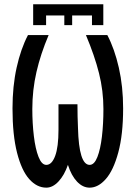

<svg xmlns="http://www.w3.org/2000/svg" viewBox="-20 -870 640 906"><path d="M136.5 -850H467.5V-751.5H414V-797H320.5V-751.5H283.5V-797H197.5V-751.5H136.5ZM39 -358.5Q39 -463 58.5 -551.2Q78 -639.5 112 -704.5H209.5Q171.5 -615 152 -530Q132.5 -445 132.5 -355.5Q132.5 -288 139.8 -227.8Q147 -167.5 161.8 -129.8Q176.5 -92 198.5 -92Q224.5 -92 240.2 -134Q256 -176 256 -257.5V-378H345.5Q345.5 -320 348 -266Q352.5 -92 403 -92Q425 -92 439.5 -129Q454 -166 461 -225.8Q468 -285.5 468 -355.5Q468 -442 447.2 -524.5Q426.5 -607 385.5 -704.5H486.5Q520.5 -639.5 540.8 -550.5Q561 -461.5 561 -358.5Q561 -235 538.2 -150.8Q515.5 -66.5 479.5 -25.5Q443.5 15.5 403 15.5Q370.5 15.5 343.5 -13Q316.5 -41.5 300.5 -92Q283.5 -43 256.2 -13.8Q229 15.5 198.5 15.5Q154 15.5 118 -24.8Q82 -65 60.5 -149Q39 -233 39 -358.5Z"/></svg>

Font: JuliaMono Medium
Style: Regular
Weight: 500
Monospace: yes
Designer: cormullion
Foundry: corm
Version: Version 0.054; ttfautohint (v1.8.4)